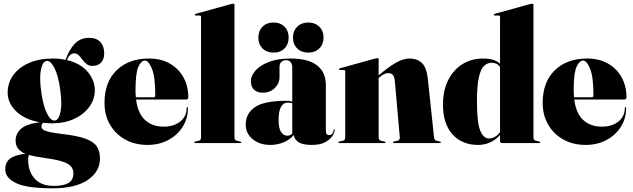

<svg xmlns="http://www.w3.org/2000/svg" viewBox="-20 -775 3428 1040"><path d="M318.5 -49Q397.5 -40 441.8 -24.2Q486 -8.5 503.8 17.5Q521.5 43.5 521.5 83Q521.5 155 455 200Q388.5 245 265.5 245Q125.5 245 67 216.8Q8.5 188.5 8.5 143Q8.5 104.5 33.8 84.8Q59 65 117.5 57.5Q64.5 36.5 64.5 -13Q64.5 -51 94 -77.5Q123.5 -104 195.5 -112.5Q113.5 -127.5 67.5 -172.2Q21.5 -217 21.5 -273Q21.5 -325.5 51.2 -367.2Q81 -409 136 -433.5Q191 -458 266.5 -458Q302.5 -458 335 -451Q353.5 -504.5 384 -537.2Q414.5 -570 462 -570Q503.5 -570 524 -547Q544.5 -524 544.5 -487Q544.5 -454.5 527.8 -436.2Q511 -418 480 -418Q461.5 -418 449 -428.2Q436.5 -438.5 426.5 -452Q416.5 -465.5 406.2 -475.8Q396 -486 382 -486Q356.5 -486 343 -449.5Q416 -432 454.8 -386.2Q493.5 -340.5 493.5 -287Q493.5 -236.5 463.5 -195.8Q433.5 -155 381.5 -131Q329.5 -107 263.5 -107Q238 -107 214.5 -110Q204.5 -103.5 204.5 -90Q204.5 -80 213.5 -73Q222.5 -66 247 -60.2Q271.5 -54.5 318.5 -49ZM232.5 -445Q211 -442 201.8 -398.2Q192.5 -354.5 203.5 -277Q214.5 -199 235.2 -159Q256 -119 277.5 -122Q298.5 -125 307.8 -168.8Q317 -212.5 306 -291Q295 -368.5 274 -408.2Q253 -448 232.5 -445ZM132.5 89Q132.5 154 168.2 193Q204 232 270.5 232Q324.5 232 351 216.2Q377.5 200.5 377.5 164Q377.5 142.5 365 127Q352.5 111.5 320.5 100.8Q288.5 90 230.5 82Q201.5 78 178 73.5Q154.5 69 136.5 64Q132.5 74 132.5 89Z M1000 -248Q1000 -236 986 -236H717Q727 -159.5 766.5 -124.2Q806 -89 866 -89Q921.5 -89 956.2 -116.8Q991 -144.5 991 -191Q991 -195 994 -195Q998 -195 998 -190Q998 -133 969.2 -87.8Q940.5 -42.5 891 -16.2Q841.5 10 779 10Q711 10 658.5 -19Q606 -48 576 -99.5Q546 -151 546 -218Q546 -330.5 611.5 -394.2Q677 -458 787 -458Q852.5 -458 900.2 -430.5Q948 -403 974 -355.5Q1000 -308 1000 -248ZM714 -287Q714 -266.5 716 -248H812Q821 -248 821 -259Q821 -359.5 802.8 -403.2Q784.5 -447 765 -447Q745 -447 729.5 -413.2Q714 -379.5 714 -287Z M1250 -748V-32Q1250 -15.5 1262 -13L1281 -8.5Q1287 -7 1287 -4Q1287 0 1282 0H1037Q1032 0 1032 -4Q1032 -7 1038 -8.5L1057 -13Q1069 -15.5 1069 -32V-683Q1069 -691 1060.5 -691H1041Q1035 -691 1035 -695.5Q1035 -698.5 1040 -700L1229.5 -752.5Q1239.5 -755 1243 -755Q1250 -755 1250 -748Z M1311 -100Q1311 -160.5 1361.2 -194.8Q1411.5 -229 1530 -229Q1549.5 -229 1563 -225V-410Q1563 -428 1553.8 -438.5Q1544.5 -449 1531 -449Q1494 -449 1494 -410V-357Q1494 -323.5 1468.5 -298.2Q1443 -273 1402 -273Q1374.5 -273 1356.8 -288.5Q1339 -304 1339 -336Q1339 -363.5 1363 -391.8Q1387 -420 1434.8 -439Q1482.5 -458 1553.5 -458Q1649.5 -458 1697.2 -421Q1745 -384 1745 -314V-67Q1745 -43 1763 -43Q1770.5 -43 1777.8 -48.8Q1785 -54.5 1787 -70Q1787.5 -74 1790 -74Q1793 -74 1793 -70Q1793 -58.5 1781.2 -39.5Q1769.5 -20.5 1742.2 -5.2Q1715 10 1668 10Q1617.5 10 1595.2 -6Q1573 -22 1572 -44Q1549.5 -17.5 1515.8 -3.8Q1482 10 1444 10Q1386.5 10 1348.8 -21Q1311 -52 1311 -100ZM1489 -125Q1489 -80 1502.5 -60Q1516 -40 1537 -40Q1549.5 -40 1563 -50.5V-216Q1552.5 -219 1537 -219Q1515 -219 1502 -196Q1489 -173 1489 -125ZM1461.5 -490Q1425 -490 1402.2 -512.5Q1379.5 -535 1379.5 -571Q1379.5 -608 1402.2 -630.5Q1425 -653 1461.5 -653Q1498.5 -653 1521 -630.5Q1543.5 -608 1543.5 -571Q1543.5 -535 1521 -512.5Q1498.5 -490 1461.5 -490ZM1649.5 -490Q1613 -490 1590 -512.5Q1567 -535 1567 -571Q1567 -607.5 1590 -630.2Q1613 -653 1649.5 -653Q1686.5 -653 1709.5 -630.5Q1732.5 -608 1732.5 -571Q1732.5 -535 1709.5 -512.5Q1686.5 -490 1649.5 -490Z M2031 -453V-366.5Q2083 -411.5 2123.8 -434.8Q2164.5 -458 2197 -458Q2241.5 -458 2266.2 -432.8Q2291 -407.5 2297 -351L2331 -32Q2332.5 -15.5 2343 -13L2362 -8.5Q2368 -7 2368 -4Q2368 0 2363 0H2113.5Q2108.5 0 2108.5 -4Q2108.5 -7 2114.5 -8.5L2133.5 -13Q2147 -16 2145.5 -32L2119 -332Q2117 -356.5 2109 -367.8Q2101 -379 2083 -379Q2070.5 -379 2058.8 -372.8Q2047 -366.5 2035 -356L2031 -352.5V-32Q2031 -15.5 2043 -13L2062 -8.5Q2068 -7 2068 -4Q2068 0 2063 0H1818Q1813 0 1813 -4Q1813 -7 1819 -8.5L1838 -13Q1850 -15.5 1850 -32V-388Q1850 -396 1841.5 -396H1822Q1816 -396 1816 -400.5Q1816 -403.5 1821 -405L2010.5 -457.5Q2020.5 -460 2024 -460Q2031 -460 2031 -453Z M2379.5 -208.5Q2379.5 -284 2407.2 -340Q2435 -396 2484 -427Q2533 -458 2596.5 -458Q2659 -458 2688.5 -430V-683Q2688.5 -691 2680 -691H2660.5Q2654.5 -691 2654.5 -695.5Q2654.5 -698.5 2659.5 -700L2849 -752.5Q2859 -755 2862.5 -755Q2869.5 -755 2869.5 -748V-32Q2869.5 -15.5 2881.5 -13L2900.5 -8.5Q2906.5 -7 2906.5 -4Q2906.5 0 2901.5 0H2700.5Q2688.5 0 2688.5 -11V-43.5Q2639.5 10 2569.5 10Q2482.5 10 2431 -47.2Q2379.5 -104.5 2379.5 -208.5ZM2563.5 -223.5Q2563.5 -111.5 2581 -68.2Q2598.5 -25 2628.5 -25Q2662.5 -25 2688.5 -59V-412Q2673 -435 2643.5 -435Q2619.5 -435 2601.5 -417.8Q2583.5 -400.5 2573.5 -354.8Q2563.5 -309 2563.5 -223.5Z M3373.5 -248Q3373.5 -236 3359.5 -236H3090.5Q3100.5 -159.5 3140 -124.2Q3179.5 -89 3239.5 -89Q3295 -89 3329.8 -116.8Q3364.5 -144.5 3364.5 -191Q3364.5 -195 3367.5 -195Q3371.5 -195 3371.5 -190Q3371.5 -133 3342.8 -87.8Q3314 -42.5 3264.5 -16.2Q3215 10 3152.5 10Q3084.5 10 3032 -19Q2979.5 -48 2949.5 -99.5Q2919.5 -151 2919.5 -218Q2919.5 -330.5 2985 -394.2Q3050.5 -458 3160.5 -458Q3226 -458 3273.8 -430.5Q3321.5 -403 3347.5 -355.5Q3373.5 -308 3373.5 -248ZM3087.5 -287Q3087.5 -266.5 3089.5 -248H3185.5Q3194.5 -248 3194.5 -259Q3194.5 -359.5 3176.2 -403.2Q3158 -447 3138.5 -447Q3118.5 -447 3103 -413.2Q3087.5 -379.5 3087.5 -287Z"/></svg>

Font: Fraunces 144pt Black
Style: Regular
Weight: 900
Version: Version 1.000;[0bf87f6ff]